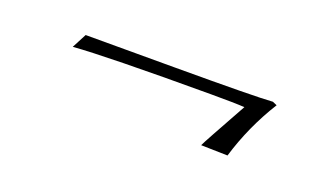

<svg xmlns="http://www.w3.org/2000/svg" viewBox="-30 -341 474 285"><g transform="rotate(20 207.0 -199.0)"><path d="M331 -226Q316 -227 278 -227Q112 -227 61 -223L73 -246H213Q342 -246 368 -248L375 -245Q347 -200 332 -150L290 -151Q292 -156 331 -226Z"/></g></svg>

Font: Italianno
Style: Regular
Weight: 400
Designer: Robert E. Leuschke
Foundry: Robert E. Leuschke
Version: Version 1.003